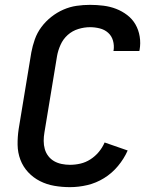

<svg xmlns="http://www.w3.org/2000/svg" viewBox="-20 -763 640 791"><path d="M268 8Q235 8 203.5 2.5Q172 -3 144.5 -17Q117 -31 96 -53.5Q75 -76 64 -105Q53 -134 52.5 -166.5Q52 -199 57 -232L109 -547Q114 -574 123.5 -601Q133 -628 150.5 -651.5Q168 -675 191.5 -693.5Q215 -712 241.5 -723.5Q268 -735 295.5 -739Q323 -743 351 -743Q379 -743 406.5 -739.5Q434 -736 458.5 -726.5Q483 -717 504 -701Q525 -685 538 -662.5Q551 -640 555.5 -612.5Q560 -585 555 -557Q555 -556 554.5 -555Q554 -554 554 -553H447Q447 -554 447.5 -554.5Q448 -555 448 -555Q451 -576 445.5 -595.5Q440 -615 425.5 -628Q411 -641 391 -646Q371 -651 351 -651Q327 -651 302.5 -643.5Q278 -636 259 -619Q240 -602 229.5 -578.5Q219 -555 215 -532L163 -217Q160 -200 160 -182.5Q160 -165 164.5 -149Q169 -133 179 -120Q189 -107 203 -99Q217 -91 234 -87.5Q251 -84 268 -84Q290 -84 311.5 -89Q333 -94 352.5 -106.5Q372 -119 387 -137Q402 -155 411 -176L506 -143Q491 -109 466 -79Q441 -49 408.5 -29Q376 -9 340 -0.5Q304 8 268 8Z"/></svg>

Font: Iosevka SS04 Semibold Extended
Style: Italic
Weight: 600
Width: 7
Italic angle: -9°
Monospace: yes
Designer: Belleve Invis
Foundry: Belleve Invis
Version: Version 19.0.0; ttfautohint (v1.8.4)